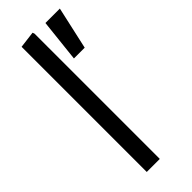

<svg xmlns="http://www.w3.org/2000/svg" viewBox="-243 -755 781 781"><g transform="rotate(-45 147.5 -364.5)"><path d="M75 0V-720L147 -729L150 -721V0ZM192 -536 212 -720H295L254 -536Z"/></g></svg>

Font: Fustat
Style: Regular
Weight: 400
Designer: Mohamed Gaber, Khaled Hosny, Laura Garcia Mut
Foundry: Kief Type Foundry, Alif Type Foundry, Hard Type Foundry
Version: Version 1.007